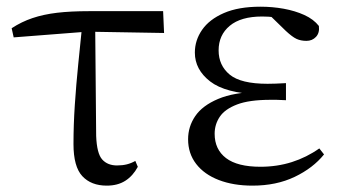

<svg xmlns="http://www.w3.org/2000/svg" viewBox="-20 -551 1042 585"><path d="M21.7 -437.1 15.5 -465Q45.8 -484.8 79 -495.9Q112.2 -507.1 153.9 -512.1Q195.6 -517 251.4 -517H477L479.9 -450.5L245.4 -454.5ZM305.2 14.6Q257.7 14.6 230.8 -14.3Q203.9 -43.2 203.9 -112.1Q203.9 -170.4 208 -232.2Q212.1 -293.9 218.4 -355.7Q224.8 -417.4 230.5 -474.9H270L273 -136.8Q275 -83.2 291.5 -65Q307.9 -46.9 336.5 -46.9Q353.3 -46.9 366.7 -50.3Q380.1 -53.7 392.3 -60.7L399.9 -42.7Q385 -15 361.8 -0.2Q338.6 14.6 305.2 14.6Z M749.3 14.6Q691 14.6 646.7 -2.5Q602.3 -19.6 577.7 -51.5Q553.1 -83.4 553.1 -126.7Q553.1 -165.3 574.9 -197.3Q596.7 -229.3 644.5 -249.5Q692.3 -269.8 769.7 -271.6V-263.4Q666.9 -266.8 620.3 -302.9Q573.7 -339 573.7 -390.7Q573.7 -428.3 595.7 -460Q617.6 -491.8 662.1 -511.2Q706.6 -530.6 773.8 -530.6Q809.9 -530.6 844.4 -524.4Q879 -518.1 907.3 -505.3Q935.6 -492.4 951.6 -471.9Q954.2 -450.8 942.8 -438.7Q931.5 -426.5 913.6 -426.5Q896.7 -426.5 883.7 -432.4Q870.7 -438.4 850.9 -456.8L793.6 -512.6L849.7 -511.5L859 -491.9Q833.4 -496.3 815.7 -498.5Q798.1 -500.7 778.7 -500.7Q714 -500.7 680 -472.4Q646.1 -444.1 646.1 -397.6Q646.1 -351.6 680 -323.6Q713.8 -295.7 795.2 -295.7Q807.3 -295.7 820.2 -296.2Q833.1 -296.7 851.3 -297.7V-245.7Q831.9 -246.9 822.4 -246.9Q813 -246.9 804.6 -246.9Q739.1 -246.9 702.1 -232.6Q665.1 -218.4 649.6 -195.2Q634 -172 634 -143.3Q634 -95.8 668.7 -69.3Q703.4 -42.9 773.6 -42.9Q824.3 -42.9 869.3 -57.2Q914.3 -71.5 952.9 -98.8L967.3 -80.5Q933.8 -38.9 877.8 -12.1Q821.9 14.6 749.3 14.6Z"/></svg>

Font: Noto Serif HK ExtraLight
Style: Regular
Weight: 200
Designer: Ryoko NISHIZUKA 西塚涼子 (kana & ideographs); Frank Grießhammer (Latin, Greek & Cyrillic); Wenlong ZHANG 张文龙 (bopomofo); San
Foundry: Adobe
Version: Version 2.002-H1;hotconv 1.1.0;makeotfexe 2.6.0